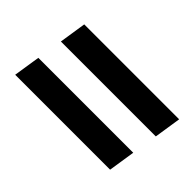

<svg xmlns="http://www.w3.org/2000/svg" viewBox="-49 -637 698 698"><g transform="rotate(45 300.0 -288.5)"><path d="M70 -338 86 -442H574L558 -338ZM38 -135 54 -238H542L526 -135Z"/></g></svg>

Font: Nunito Sans 9pt ExtraBold
Style: Italic
Weight: 800
Italic angle: -9°
Version: Version 3.101;gftools[0.9.27]